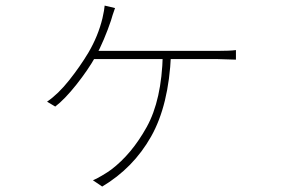

<svg xmlns="http://www.w3.org/2000/svg" viewBox="-20 -604 1017 687"><path d="M377 -530.3Q366.2 -498 351.6 -463.4Q336.9 -428.7 322.3 -402.3Q294.9 -353.5 253.4 -301.3Q211.9 -249 177.7 -222.7L148.4 -240.2Q188.5 -267.6 227.5 -316.9Q266.6 -366.2 295.9 -415Q331.1 -474.6 346.7 -539.1Q353.5 -569.3 354.5 -584L391.6 -575.2Q381.8 -547.9 377 -530.3ZM757.8 -421.9Q803.7 -421.9 824.2 -424.8V-390.6Q791 -391.6 757.8 -392.6H311.5L318.4 -421.9ZM345.7 63.5 312.5 41Q323.2 37.1 344.7 24.4Q366.2 11.7 377.9 2.9Q451.2 -52.7 504.9 -149.4Q558.6 -246.1 562.5 -408.2H591.8Q584 -227.5 520.5 -115.2Q457 -2.9 345.7 63.5Z"/></svg>

Font: Min Sans VF VF
Style: Regular
Weight: 400
Designer: Jinseong-Kim, NotoSansCJK, Nunito
Foundry: Jinseong-Kim
Version: Version 1.420;Glyphs 3.1.2 (3151)